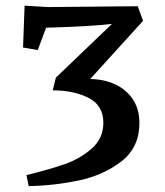

<svg xmlns="http://www.w3.org/2000/svg" viewBox="-20 -604 570 663"><path d="M461.4 -179.2Q461.4 -95.2 399.7 -47.1Q337.9 1 252.4 19Q167 37.1 79.1 38.6L71.3 0.5Q150.4 -18.6 203.4 -37.1Q256.3 -55.7 296.6 -90.8Q336.9 -126 336.9 -180.2Q336.9 -240.2 285.6 -266.1Q234.4 -292 162.1 -292L172.9 -335.9L366.7 -521.5Q294.4 -512.7 139.2 -508.3L110.4 -431.2L59.6 -439.9L64.9 -584.5L145 -579.6L455.6 -582.5L474.1 -532.2L291.5 -331.1Q338.4 -330.6 377 -313Q415.5 -295.4 438.5 -261.5Q461.4 -227.5 461.4 -179.2Z"/></svg>

Font: Vesper Libre Medium
Style: Regular
Weight: 500
Designer: Robert Keller & Kimya Gandhi
Foundry: Mota Italic
Version: Version 1.058